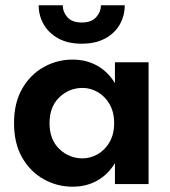

<svg xmlns="http://www.w3.org/2000/svg" viewBox="-20 -695 642 725"><path d="M126 -675H217Q217 -650 234.5 -630Q252 -610 289 -610Q325 -610 343 -630Q361 -650 361 -675H451Q451 -636 432.5 -603Q414 -570 377.5 -550Q341 -530 289 -530Q236 -530 200 -550Q164 -570 145 -603Q126 -636 126 -675ZM33 -230Q33 -307 64 -360.5Q95 -414 145.5 -442Q196 -470 254 -470Q306 -470 347 -447Q388 -424 414 -381V-460H541V0H414V-79Q388 -36 347 -13Q306 10 254 10Q196 10 145.5 -18Q95 -46 64 -99.5Q33 -153 33 -230ZM167 -230Q167 -168 204 -132.5Q241 -97 292 -97Q321 -97 348.5 -112.5Q376 -128 393.5 -158Q411 -188 411 -230Q411 -272 393.5 -302Q376 -332 348.5 -347.5Q321 -363 292 -363Q241 -363 204 -327.5Q167 -292 167 -230Z"/></svg>

Font: Von Semi
Style: Regular
Weight: 600
Version: Version 4.000; ttfautohint (v1.8.4.7-5d5b)